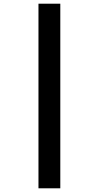

<svg xmlns="http://www.w3.org/2000/svg" viewBox="-20 -852 535 1038"><path d="M188 -832H306V166H188Z"/></svg>

Font: Noto Sans Devanagari UI SemiCondensed ExtraBold
Style: Regular
Weight: 800
Width: 4
Designer: Jelle Bosma - Monotype Design Team
Foundry: Monotype Imaging Inc.
Version: Version 2.004; ttfautohint (v1.8.4.7-5d5b)